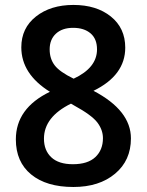

<svg xmlns="http://www.w3.org/2000/svg" viewBox="-20 -744 591 774"><path d="M356.9 -377.9Q507.8 -298.8 507.8 -186Q507.8 -97.2 443.8 -43.7Q379.9 9.8 275.9 9.8Q167 9.8 105.5 -40.8Q43.9 -91.3 43.9 -182.1Q43.9 -307.6 181.2 -374Q65.9 -445.8 65.9 -553.2Q65.9 -630.9 125 -677.5Q184.1 -724.1 275.9 -724.1Q368.7 -724.1 426.8 -677.5Q484.9 -630.9 484.9 -551.8Q484.9 -440.4 356.9 -377.9ZM276.9 -426.8Q371.1 -470.7 371.1 -544.9Q371.1 -587.4 345 -609.6Q318.8 -631.8 274.9 -631.8Q231 -631.8 205.6 -608.4Q180.2 -585 180.2 -544.9Q180.2 -507.3 200.4 -480.7Q220.7 -454.1 276.9 -426.8ZM266.1 -326.2Q157.2 -272.5 157.2 -185.1Q157.2 -137.7 186.8 -109.9Q216.3 -82 273.9 -82Q334 -82 364.5 -110.8Q395 -139.6 395 -187Q395 -220.2 372.6 -250Q350.1 -279.8 278.8 -318.8Z"/></svg>

Font: Droid Sans TV
Style: Bold
Weight: 600
Version: Version 1.00